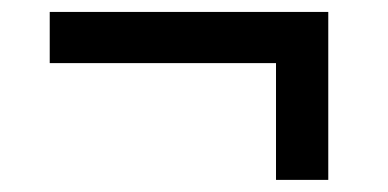

<svg xmlns="http://www.w3.org/2000/svg" viewBox="-20 -367 640 317"><path d="M522 -70V-347.3H62.1V-262.8H435.7V-70Z"/></svg>

Font: Margiela Mono Medium
Style: Regular
Weight: 500
Designer: Mike Abbink, Paul van der Laan, Pieter van Rosmalen
Foundry: Bold Monday
Version: Version 2.003 2021